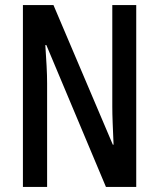

<svg xmlns="http://www.w3.org/2000/svg" viewBox="-20 -734 625 754"><path d="M515 0H396L162 -557H158Q161 -513 163 -475Q165 -437 165 -407V0H70V-714H190L423 -166H426Q424 -212 422.5 -249.5Q421 -287 421 -316V-714H515Z"/></svg>

Font: Noto Sans Thai Looped ExtraCondensed Medium
Style: Regular
Weight: 500
Width: 2
Designer: Sasikarn Vongin, Ben Mitchell
Foundry: The Fontpad Ltd
Version: Version 1.001; ttfautohint (v1.8.4.7-5d5b)